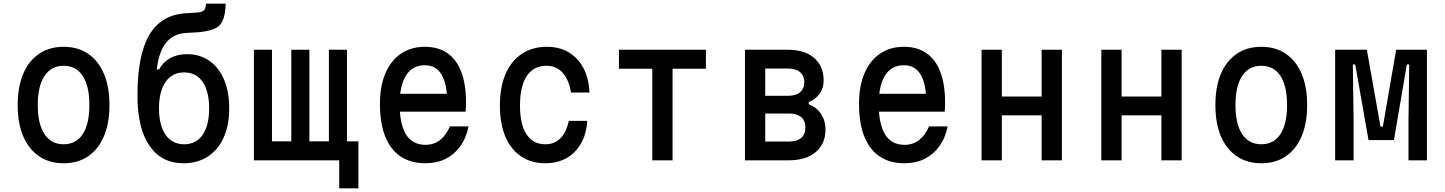

<svg xmlns="http://www.w3.org/2000/svg" viewBox="-20 -870 7840 1042"><path d="M325 16Q248 16 192 -22Q136 -60 106 -130.5Q76 -201 76 -300Q76 -399 106 -469.5Q136 -540 192 -578Q248 -616 325 -616Q403 -616 458.5 -578Q514 -540 544 -469.5Q574 -399 574 -300Q574 -201 544 -130.5Q514 -60 458.5 -22Q403 16 325 16ZM325 -87Q393 -87 429 -142Q465 -197 465 -300Q465 -403 429 -458Q393 -513 325 -513Q258 -513 221.5 -458Q185 -403 185 -300Q185 -197 221.5 -142Q258 -87 325 -87Z M976 16Q856 16 791 -79.5Q726 -175 726 -350Q726 -571 790 -680Q854 -789 987 -798L1050 -802Q1078 -804 1087.5 -814.5Q1097 -825 1098 -850H1205Q1203 -789 1188 -757Q1173 -725 1141 -712.5Q1109 -700 1056 -695L987 -691Q918 -686 879.5 -636Q841 -586 831 -493H843Q866 -534 904.5 -555Q943 -576 994 -576Q1065 -576 1116.5 -540Q1168 -504 1196 -438Q1224 -372 1224 -282Q1224 -191 1194 -124Q1164 -57 1108 -20.5Q1052 16 976 16ZM979 -87Q1044 -87 1079.5 -138Q1115 -189 1115 -282Q1115 -375 1079.5 -426Q1044 -477 979 -477Q915 -477 879 -426Q843 -375 843 -282Q843 -189 879 -138Q915 -87 979 -87Z M1821 152V0H1358V-600H1456V-103H1561V-600H1659V-103H1765V-600H1863V-103H1925V152Z M2122 -361H2445L2407 -313Q2407 -414 2376.5 -465Q2346 -516 2286 -516Q2219 -516 2184 -461.5Q2149 -407 2149 -305Q2149 -195 2184 -139.5Q2219 -84 2289 -84Q2334 -84 2367 -109Q2400 -134 2422 -184H2523Q2510 -120 2477.5 -75.5Q2445 -31 2397.5 -7.5Q2350 16 2289 16Q2209 16 2154 -21Q2099 -58 2070.5 -129.5Q2042 -201 2042 -305Q2042 -403 2071.5 -472Q2101 -541 2155.5 -578.5Q2210 -616 2286 -616Q2358 -616 2408 -581.5Q2458 -547 2483.5 -479.5Q2509 -412 2509 -314Q2509 -301 2508.5 -288Q2508 -275 2507 -264H2122Z M2940 16Q2863 16 2807.5 -21.5Q2752 -59 2722.5 -129Q2693 -199 2693 -297Q2693 -397 2723.5 -468Q2754 -539 2811.5 -577.5Q2869 -616 2948 -616Q3017 -616 3067.5 -585.5Q3118 -555 3147 -499.5Q3176 -444 3179 -368H3079Q3067 -438 3033 -475.5Q2999 -513 2946 -513Q2876 -513 2839 -457.5Q2802 -402 2802 -297Q2802 -195 2837.5 -141Q2873 -87 2940 -87Q2990 -87 3022 -120Q3054 -153 3067 -214H3167Q3163 -144 3133.5 -92Q3104 -40 3054.5 -12Q3005 16 2940 16Z M3520 0V-497H3339V-600H3811V-497H3630V0Z M4023 0V-600H4255Q4347 -600 4398.5 -555.5Q4450 -511 4450 -432Q4450 -393 4428.5 -362Q4407 -331 4369 -316V-304Q4412 -288 4436 -251.5Q4460 -215 4460 -168Q4460 -89 4407 -44.5Q4354 0 4261 0ZM4133 -102H4262Q4305 -102 4328 -121.5Q4351 -141 4351 -178Q4351 -215 4328 -234.5Q4305 -254 4262 -254H4133ZM4133 -350H4256Q4299 -350 4322 -369.5Q4345 -389 4345 -424Q4345 -459 4322 -478.5Q4299 -498 4256 -498H4133Z M4722 -361H5045L5007 -313Q5007 -414 4976.5 -465Q4946 -516 4886 -516Q4819 -516 4784 -461.5Q4749 -407 4749 -305Q4749 -195 4784 -139.5Q4819 -84 4889 -84Q4934 -84 4967 -109Q5000 -134 5022 -184H5123Q5110 -120 5077.5 -75.5Q5045 -31 4997.5 -7.5Q4950 16 4889 16Q4809 16 4754 -21Q4699 -58 4670.5 -129.5Q4642 -201 4642 -305Q4642 -403 4671.5 -472Q4701 -541 4755.5 -578.5Q4810 -616 4886 -616Q4958 -616 5008 -581.5Q5058 -547 5083.5 -479.5Q5109 -412 5109 -314Q5109 -301 5108.5 -288Q5108 -275 5107 -264H4722Z M5307 0V-600H5417V-346H5633V-600H5743V0H5633V-244H5417V0Z M5957 0V-600H6067V-346H6283V-600H6393V0H6283V-244H6067V0Z M6825 16Q6748 16 6692 -22Q6636 -60 6606 -130.5Q6576 -201 6576 -300Q6576 -399 6606 -469.5Q6636 -540 6692 -578Q6748 -616 6825 -616Q6903 -616 6958.5 -578Q7014 -540 7044 -469.5Q7074 -399 7074 -300Q7074 -201 7044 -130.5Q7014 -60 6958.5 -22Q6903 16 6825 16ZM6825 -87Q6893 -87 6929 -142Q6965 -197 6965 -300Q6965 -403 6929 -458Q6893 -513 6825 -513Q6758 -513 6721.5 -458Q6685 -403 6685 -300Q6685 -197 6721.5 -142Q6758 -87 6825 -87Z M7226 0V-600H7398L7472 -183H7485L7557 -600H7724V0H7624V-220L7628 -520H7615L7545 -110H7407L7335 -520H7322L7326 -220V0Z"/></svg>

Font: Martian Mono SemiCondensed
Style: Regular
Weight: 400
Width: 4
Designer: Roman Shamin
Foundry: Evil Martians
Version: Version 1.000